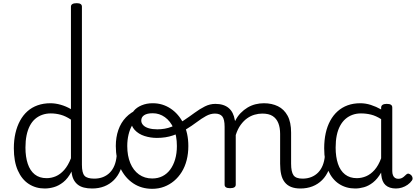

<svg xmlns="http://www.w3.org/2000/svg" viewBox="-20 -1168 2614 1207"><path d="M261 17Q205 17 161 -11.5Q117 -40 92 -96.5Q67 -153 67 -236Q67 -287 77 -330.5Q87 -374 106 -409Q125 -444 152.5 -468.5Q180 -493 216.5 -506Q253 -519 297 -519Q328 -519 361.5 -509.5Q395 -500 426 -482V-1126Q426 -1137 435 -1142.5Q444 -1148 462 -1148Q479 -1148 487 -1142.5Q495 -1137 495 -1126V-132Q495 -82 511 -63.5Q527 -45 573 -45Q583 -45 588 -35.5Q593 -26 592 -14Q591 -2 583.5 7.5Q576 17 560 17Q530 17 507 11Q484 5 468 -8Q452 -21 442.5 -40Q433 -59 430 -85V-90Q407 -46 378 -23Q349 0 319 8.5Q289 17 261 17ZM273 -48Q303 -48 331 -60Q359 -72 383.5 -99.5Q408 -127 426 -173V-416Q393 -438 362 -446.5Q331 -455 299 -455Q270 -455 245 -446Q220 -437 200.5 -420Q181 -403 167.5 -377Q154 -351 147 -317Q140 -283 140 -240Q140 -182 154.5 -138.5Q169 -95 198.5 -71.5Q228 -48 273 -48Z M559 17Q547 17 541 7.5Q535 -2 536 -14Q537 -26 546 -35.5Q555 -45 572 -45Q603 -45 628 -55Q653 -65 671 -83.5Q689 -102 699.5 -128Q710 -154 713 -186Q714 -199 725 -203.5Q736 -208 746.5 -203.5Q757 -199 756 -186Q753 -137 737.5 -99.5Q722 -62 696 -36Q670 -10 635.5 3.5Q601 17 559 17Z M937 19Q869 19 817.5 -15.5Q766 -50 737 -110.5Q708 -171 708 -250Q708 -305 724 -351Q740 -397 771.5 -430Q803 -463 849 -481.5Q895 -500 955 -500Q966 -500 969 -490.5Q972 -481 968 -472Q964 -463 954 -463Q922 -463 895 -453Q868 -443 847 -424.5Q826 -406 811 -380.5Q796 -355 788 -321.5Q780 -288 780 -250Q780 -189 799 -143Q818 -97 853.5 -71.5Q889 -46 937 -46Q973 -46 1001.5 -60.5Q1030 -75 1050 -102Q1070 -129 1081 -166.5Q1092 -204 1092 -250Q1092 -315 1071.5 -361Q1051 -407 1016.5 -431.5Q982 -456 941 -456Q925 -456 917.5 -465.5Q910 -475 910 -487.5Q910 -500 917.5 -509.5Q925 -519 941 -519Q1002 -519 1052.5 -485.5Q1103 -452 1133.5 -391.5Q1164 -331 1164 -250Q1164 -203 1153.5 -161.5Q1143 -120 1122.5 -87Q1102 -54 1074 -30.5Q1046 -7 1011.5 6Q977 19 937 19Z M966 -301Q926 -301 888.5 -313Q851 -325 826.5 -351.5Q802 -378 802 -418Q802 -448 820.5 -470.5Q839 -493 870.5 -506Q902 -519 939 -519Q955 -519 963 -509.5Q971 -500 971 -487.5Q971 -475 963 -465.5Q955 -456 939 -456Q905 -456 886.5 -444Q868 -432 868 -410Q868 -394 880.5 -381Q893 -368 916 -361.5Q939 -355 969 -355Q1018 -355 1058.5 -371Q1099 -387 1135 -411Q1171 -435 1203.5 -459Q1236 -483 1268 -499Q1300 -515 1334 -515Q1350 -515 1357.5 -505.5Q1365 -496 1364 -484Q1363 -472 1354.5 -463Q1346 -454 1331 -454Q1303 -454 1275 -438.5Q1247 -423 1216.5 -400Q1186 -377 1149 -354.5Q1112 -332 1067 -316.5Q1022 -301 966 -301Z M1869 17Q1834 17 1809.5 7Q1785 -3 1769.5 -23Q1754 -43 1747.5 -72Q1741 -101 1741 -139V-326Q1741 -366 1729.5 -394.5Q1718 -423 1694 -438.5Q1670 -454 1629 -454Q1605 -454 1580.5 -447Q1556 -440 1534 -424.5Q1512 -409 1493 -383Q1474 -357 1462 -319V-7Q1462 4 1453 9.5Q1444 15 1426 15Q1409 15 1400.5 9.5Q1392 4 1392 -7V-371Q1392 -418 1377.5 -436Q1363 -454 1331 -454Q1318 -454 1312 -463Q1306 -472 1306 -484Q1306 -496 1313 -505.5Q1320 -515 1333 -515Q1360 -515 1381 -508.5Q1402 -502 1417.5 -489Q1433 -476 1442.5 -457Q1452 -438 1456 -414L1458 -407Q1472 -436 1492.5 -457Q1513 -478 1536.5 -492Q1560 -506 1586 -512.5Q1612 -519 1639 -519Q1689 -519 1727.5 -500Q1766 -481 1788 -440.5Q1810 -400 1810 -334V-139Q1810 -88 1825 -66.5Q1840 -45 1882 -45Q1894 -45 1899.5 -35.5Q1905 -26 1904 -14Q1903 -2 1894.5 7.5Q1886 17 1869 17Z M1868 17Q1856 17 1850 7.5Q1844 -2 1845 -14Q1846 -26 1855 -35.5Q1864 -45 1881 -45Q1912 -45 1937 -55Q1962 -65 1980 -83.5Q1998 -102 2008.5 -128Q2019 -154 2022 -186Q2023 -199 2034 -203.5Q2045 -208 2055.5 -203.5Q2066 -199 2065 -186Q2062 -137 2046.5 -99.5Q2031 -62 2005 -36Q1979 -10 1944.5 3.5Q1910 17 1868 17Z M2213 17Q2156 17 2112 -11.5Q2068 -40 2043 -96.5Q2018 -153 2018 -236Q2018 -287 2027.5 -330.5Q2037 -374 2056 -409Q2075 -444 2102.5 -468.5Q2130 -493 2165.5 -506Q2201 -519 2245 -519Q2278 -519 2311 -508.5Q2344 -498 2376 -480V-491Q2376 -503 2385 -509Q2394 -515 2411 -515Q2429 -515 2437.5 -509.5Q2446 -504 2446 -492V-93Q2446 -77 2450.5 -66Q2455 -55 2463.5 -49.5Q2472 -44 2483 -44Q2494 -44 2502 -47Q2510 -50 2518 -56.5Q2526 -63 2535 -72Q2542 -78 2549.5 -76Q2557 -74 2565 -67Q2572 -59 2573.5 -50Q2575 -41 2570 -34Q2559 -18 2542.5 -6.5Q2526 5 2507 11Q2488 17 2469 17Q2448 17 2431.5 11.5Q2415 6 2403.5 -4.5Q2392 -15 2385.5 -31Q2379 -47 2377 -67Q2377 -70 2376.5 -74.5Q2376 -79 2376 -83Q2353 -43 2325 -21Q2297 1 2268 9Q2239 17 2213 17ZM2090 -240Q2090 -182 2104.5 -138.5Q2119 -95 2149 -71.5Q2179 -48 2223 -48Q2253 -48 2281.5 -60Q2310 -72 2334.5 -99.5Q2359 -127 2376 -173V-419Q2343 -440 2312.5 -447.5Q2282 -455 2249 -455Q2220 -455 2195.5 -446Q2171 -437 2151.5 -420Q2132 -403 2118 -377Q2104 -351 2097 -317Q2090 -283 2090 -240Z"/></svg>

Font: Playwrite CL Light
Style: Regular
Weight: 300
Designer: Veronika Burian, José Scaglione
Foundry: TypeTogether
Version: Version 1.002